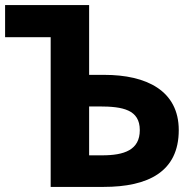

<svg xmlns="http://www.w3.org/2000/svg" viewBox="-20 -734 767 754"><path d="M390 -440H330V-714H0V-588H179V0H387C561 0 682 -59 682 -223C682 -378 555 -440 390 -440ZM529 -223C529 -145 468 -124 381 -124H330V-316H369C463 -316 529 -303 529 -223Z"/></svg>

Font: Passageway
Style: Regular
Weight: 700
Foundry: Ascender Corporation
Version: Version 1.11